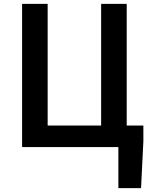

<svg xmlns="http://www.w3.org/2000/svg" viewBox="-20 -759 782 991"><path d="M591 212V0H94V-739H226V-111H502V-739H634V-111H720V-30L708 212Z"/></svg>

Font: Noto Sans HK SemiBold
Style: Regular
Weight: 600
Version: Version 2.004-H2;hotconv 1.0.118;makeotfexe 2.5.65603